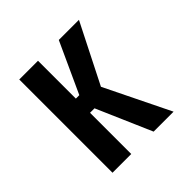

<svg xmlns="http://www.w3.org/2000/svg" viewBox="-139 -614 728 728"><g transform="rotate(-45 225.0 -250.0)"><path d="M63.5 0V-500H164V-297H182.5L275.5 -500H383.5L263 -261.5L391 0H284L188 -221H164V0Z"/></g></svg>

Font: Trispace Condensed
Style: Regular
Weight: 400
Width: 3
Designer: Tyler Finck
Foundry: Etcetera Type Company
Version: Version 1.210; ttfautohint (v1.8.3)